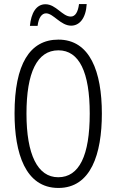

<svg xmlns="http://www.w3.org/2000/svg" viewBox="-20 -920 575 950"><path d="M128 -792H166C171 -833 187 -854 208 -854C244 -854 280 -793 332 -793C373 -793 405 -829 409 -900H371C366 -861 353 -838 330 -838C289 -838 257 -899 205 -899C159 -899 134 -855 128 -792ZM484 -358C484 -566 425 -724 269 -724C127 -724 52 -602 52 -359C52 -163 105 10 269 10C430 10 484 -158 484 -358ZM111 -358C111 -560 163 -671 269 -671C372 -671 424 -563 424 -358C424 -150 372 -43 268 -43C166 -43 111 -155 111 -358Z"/></svg>

Font: Noto Sans Bengali ExtraCondensed Light
Style: Regular
Weight: 300
Width: 2
Designer: Joana Ranito - Universal Thirst; Jelle Bosma - Monotype Design Team
Foundry: Universal Thirst ehf.
Version: Version 3.000